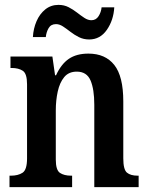

<svg xmlns="http://www.w3.org/2000/svg" viewBox="-20 -768 612 788"><path d="M19 0V-47H25Q54 -47 72.5 -59Q91 -71 91 -118V-422Q91 -466 73.5 -477.5Q56 -489 28 -489H23V-536H195L206 -459H210Q231 -505 262.5 -526.5Q294 -548 343 -548Q412 -548 449 -501.5Q486 -455 486 -352V-118Q486 -72 501 -59.5Q516 -47 545 -47H549V0H367V-338Q367 -402 351.5 -438Q336 -474 295 -474Q262 -474 243.5 -451.5Q225 -429 217 -392.5Q209 -356 209 -315V-113Q209 -70 226 -58.5Q243 -47 272 -47H276V0ZM346 -606Q323 -606 304 -615.5Q285 -625 269 -637.5Q253 -650 238.5 -659.5Q224 -669 210 -669Q189 -669 179.5 -652.5Q170 -636 168 -616H115Q117 -651 130 -681Q143 -711 166 -729.5Q189 -748 220 -748Q243 -748 261.5 -738.5Q280 -729 296 -716.5Q312 -704 326.5 -694.5Q341 -685 355 -685Q374 -685 384.5 -701.5Q395 -718 397 -738H449Q446 -685 418.5 -645.5Q391 -606 346 -606Z"/></svg>

Font: Noto Serif Myanmar Cond SemBd
Style: Regular
Weight: 600
Width: 3
Designer: Ben Mitchell and the Monotype Design Team
Foundry: Monotype Imaging Inc.
Version: Version 2.106; ttfautohint (v1.8.4.7-5d5b)